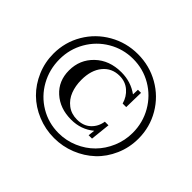

<svg xmlns="http://www.w3.org/2000/svg" viewBox="-156 -934 1136 1136"><g transform="rotate(45 412.0 -365.5)"><path d="M412.1 -14.2Q338.9 -14.2 272.7 -41.5Q206.5 -68.8 159.2 -115.7Q111.8 -162.6 84 -227.8Q56.2 -293 56.2 -365.2Q56.2 -461.4 103.8 -542.2Q151.4 -623 233.4 -669.9Q315.4 -716.8 412.1 -716.8Q509.3 -716.8 591.1 -670.2Q672.9 -623.5 720.5 -542.5Q768.1 -461.4 768.1 -365.2Q768.1 -290 739 -223.9Q710 -157.7 661.4 -112.1Q612.8 -66.4 547.9 -40.3Q482.9 -14.2 412.1 -14.2ZM410.2 -53.7Q473.6 -53.7 531 -78.4Q588.4 -103 629.6 -144.8Q670.9 -186.5 695.3 -244.1Q719.7 -301.8 719.7 -365.2Q719.7 -450.7 678.5 -522.5Q637.2 -594.2 566.7 -635.5Q496.1 -676.8 412.1 -676.8Q328.6 -676.8 257.8 -635.3Q187 -593.8 146 -522.5Q105 -451.2 105 -367.2Q105 -281.7 145 -209.7Q185.1 -137.7 255.4 -95.7Q325.7 -53.7 410.2 -53.7ZM406.7 -162.6Q312.5 -162.6 252 -217.3Q191.4 -272 191.4 -359.9Q191.4 -450.2 254.9 -511Q318.4 -571.8 419.4 -571.8Q498.5 -571.8 559.6 -527.3L561 -567.4H586.9L584.5 -445.8H554.7Q542.5 -490.7 508.5 -520Q474.6 -549.3 426.3 -549.3Q361.8 -549.3 322.3 -501.5Q282.7 -453.6 282.7 -372.1Q282.7 -321.8 298.6 -280.8Q314.5 -239.7 348.6 -213.6Q382.8 -187.5 430.7 -187.5Q483.4 -187.5 516.1 -217.8Q548.8 -248 556.2 -295.4H586.4L573.2 -170.9H544.9L549.8 -212.9Q489.3 -162.6 406.7 -162.6Z"/></g></svg>

Font: Elstob 18pt Medium
Style: Regular
Weight: 500
Designer: Peter S. Baker
Version: Version 1.015